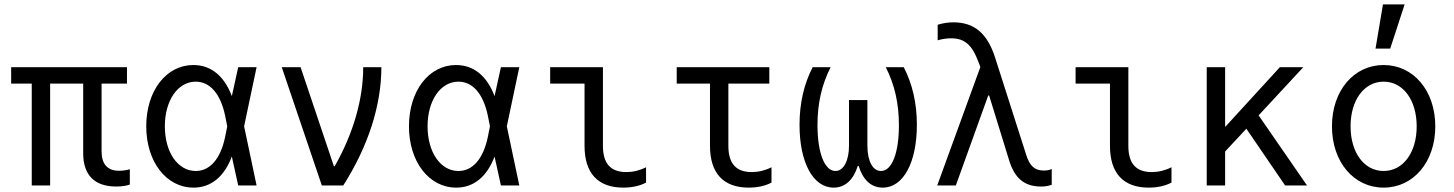

<svg xmlns="http://www.w3.org/2000/svg" viewBox="-20 -847 6640 877"><path d="M125 0H209V-465H360V-147C360 -47 412 5 511 5C535 5 556 2 573 -4V-74C560 -70 541 -67 524 -67C471 -67 444 -97 444 -156V-465H560V-540H31V-465H125Z M863 -550C739 -550 648 -432 648 -270C648 -109 739 10 864 10C943 10 1004 -39 1039 -132L1068 0H1152L1095 -270L1152 -540H1068L1039 -408C1004 -501 943 -550 863 -550ZM1008 -220C987 -121 939 -66 874 -66C792 -66 733 -152 733 -270C733 -388 792 -474 874 -474C939 -474 987 -419 1008 -320L1018 -270Z M1450 0H1548C1662 -179 1722 -366 1722 -540H1639C1639 -394 1594 -238 1509 -88H1505L1353 -540H1267Z M2063 -550C1939 -550 1848 -432 1848 -270C1848 -109 1939 10 2064 10C2143 10 2204 -39 2239 -132L2268 0H2352L2295 -270L2352 -540H2268L2239 -408C2204 -501 2143 -550 2063 -550ZM2208 -220C2187 -121 2139 -66 2074 -66C1992 -66 1933 -152 1933 -270C1933 -388 1992 -474 2074 -474C2139 -474 2187 -419 2208 -320L2218 -270Z M2734 -540H2493V-465H2650V-181C2650 -56 2711 10 2827 10C2867 10 2903 2 2931 -13V-83C2901 -68 2871 -61 2841 -61C2769 -61 2734 -100 2734 -181Z M3307 -181V-465H3494V-540H3071V-465H3223V-181C3223 -56 3284 10 3400 10C3440 10 3476 2 3504 -13V-83C3474 -68 3444 -61 3414 -61C3342 -61 3307 -100 3307 -181Z M4012 10C4107 10 4168 -106 4168 -277C4168 -375 4148 -463 4108 -540H4026C4066 -461 4086 -376 4086 -275C4086 -150 4055 -66 4004 -66C3965 -66 3942 -114 3942 -182V-390H3858V-182C3858 -114 3834 -66 3796 -66C3746 -66 3714 -150 3714 -276C3714 -376 3734 -461 3774 -540H3692C3652 -463 3632 -375 3632 -277C3632 -106 3693 10 3788 10C3842 10 3879 -28 3898 -89H3902C3921 -28 3957 10 4012 10Z M4261 0H4346L4494 -411H4498L4589 -116C4614 -33 4659 5 4735 5C4753 5 4767 3 4784 -3V-75C4773 -70 4761 -68 4748 -68C4706 -68 4683 -89 4667 -141L4525 -585C4489 -697 4428 -745 4335 -745C4312 -745 4290 -742 4263 -734V-663C4284 -669 4304 -672 4324 -672C4386 -672 4420 -643 4450 -562L4458 -541Z M5134 -540H4893V-465H5050V-181C5050 -56 5111 10 5227 10C5267 10 5303 2 5331 -13V-83C5301 -68 5271 -61 5241 -61C5169 -61 5134 -100 5134 -181Z M5492 0H5576V-155L5673 -259L5850 0H5950L5729 -320L5933 -540H5826L5576 -267V-540H5492Z M6300 10C6436 10 6536 -107 6536 -270C6536 -433 6436 -550 6300 -550C6164 -550 6064 -433 6064 -270C6064 -107 6164 10 6300 10ZM6300 -66C6211 -66 6149 -150 6149 -270C6149 -390 6211 -474 6300 -474C6389 -474 6451 -390 6451 -270C6451 -150 6389 -66 6300 -66ZM6396 -827H6297L6263 -625H6330Z"/></svg>

Font: CommitMonoNiceRocks
Style: Regular
Weight: 400
Monospace: yes
Designer: Eigil Nikolajsen
Foundry: Eigil Nikolajsen
Version: Version 1.143